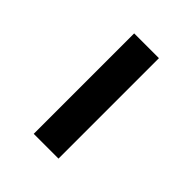

<svg xmlns="http://www.w3.org/2000/svg" viewBox="-6 -662 296 296"><g transform="rotate(-45 142.5 -514.0)"><path d="M33 -487V-541H252V-487Z"/></g></svg>

Font: Noto Sans Khmer UI Condensed Light
Style: Regular
Weight: 300
Width: 3
Designer: Danh Hong and the Monotype Design Team
Foundry: Monotype Imaging Inc.
Version: Version 2.002; ttfautohint (v1.8.4.7-5d5b)